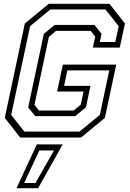

<svg xmlns="http://www.w3.org/2000/svg" viewBox="-20 -720 679 1005"><path d="M86 0 5 -103 110 -597 235 -700H553L634 -597L607 -471H466L478.5 -528L454.5 -558.5H273L236 -527L160.5 -171.5L184 -141.5H365.5L402.5 -172L417.5 -241H279L309 -382H588.5L529 -103L404 0ZM107.5 -31H396L502.5 -118.5L552 -351.5H332.5L315.5 -270.5H453.5L430 -158.5L373.5 -112H165L127.5 -157.5L209.5 -543L266 -589.5H474.5L511.5 -543L502.5 -500H583.5L601.5 -583L532 -670.5H243.5L137.5 -583L38.5 -118.5ZM66.5 265 172.5 36H308L179.5 265ZM106.5 238H165.5L262.5 67.5H186Z"/></svg>

Font: Tourney Thin Light
Style: Italic
Weight: 300
Italic angle: -12°
Version: Version 1.015